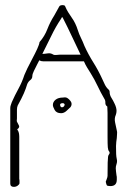

<svg xmlns="http://www.w3.org/2000/svg" viewBox="-20 -730 496 748"><path d="M211 -705Q214 -710 223.5 -710Q233 -710 234 -705Q239 -693 245.5 -682.5Q252 -672 259 -662Q267 -651 273 -638.5Q279 -626 283 -613Q288 -597 295.5 -582Q303 -567 309 -551Q324 -518 343.5 -487Q363 -456 378 -423Q383 -412 388.5 -400.5Q394 -389 404 -380Q407 -377 407 -373Q407 -360 414 -349Q421 -338 426 -327Q434 -311 434 -298Q434 -290 431 -282Q425 -269 428.5 -252.5Q432 -236 435 -222Q437 -216 436 -208Q435 -200 435 -192Q434 -187 433 -177Q432 -167 432 -161Q432 -141 432.5 -130Q433 -119 435 -110Q435 -109 435.5 -107Q436 -105 436 -103Q436 -96 433.5 -89Q431 -82 431 -74Q431 -73 432 -62Q433 -51 434 -46Q435 -43 435 -38.5Q435 -34 435 -30Q435 -5 410 -5Q398 -5 396 -8.5Q394 -12 392 -22Q392 -23 395.5 -31.5Q399 -40 399 -45Q399 -80 399.5 -96.5Q400 -113 401 -119.5Q402 -126 405 -129Q407 -131 407 -135Q407 -139 405 -140Q401 -145 400 -156Q399 -167 399 -198Q399 -229 399 -290Q399 -296 398.5 -302.5Q398 -309 398 -315Q390 -320 390.5 -329.5Q391 -339 386 -346Q372 -370 360 -395.5Q348 -421 333 -445Q326 -456 319 -467.5Q312 -479 307 -491H149Q140 -491 133 -495Q131 -491 124.5 -478.5Q118 -466 112 -453.5Q106 -441 106 -434Q106 -424 98 -418Q90 -412 86 -402Q81 -385 73 -366.5Q65 -348 49 -319Q46 -312 46 -302V-269Q46 -265 45.5 -262Q45 -259 46 -256Q49 -249 53.5 -241.5Q58 -234 47 -226Q52 -219 53.5 -212Q55 -205 55 -197V-33Q56 -30 56 -24.5Q56 -19 56 -16Q55 -11 48.5 -6.5Q42 -2 34 -2Q20 -2 20 -15V-309Q20 -315 22 -320.5Q24 -326 26 -332Q38 -359 52 -384.5Q66 -410 75 -438Q78 -446 86.5 -463.5Q95 -481 106 -501.5Q117 -522 125 -539.5Q133 -557 134 -566Q154 -589 164.5 -616.5Q175 -644 191 -669Q196 -678 201 -687Q206 -696 211 -705ZM226 -658Q223 -664 222 -663.5Q221 -663 218 -657Q197 -626 179.5 -589.5Q162 -553 145 -520Q153 -520 165.5 -522Q178 -524 188 -517Q192 -515 201 -516Q210 -517 213 -517H294Q292 -521 284 -538Q276 -555 265 -578Q254 -601 243.5 -623Q233 -645 226 -658ZM226 -350Q236 -352 242.5 -348Q249 -344 255 -336Q263 -325 255 -313Q248 -306 238.5 -297.5Q229 -289 218 -289Q200 -289 193 -301.5Q186 -314 186 -321Q186 -333 196.5 -341.5Q207 -350 226 -350ZM224 -328Q214 -328 214 -321Q214 -320 215.5 -316Q217 -312 221 -312Q228 -312 231 -319Q233 -321 231 -325Q227 -329 224 -328Z"/></svg>

Font: Sankofa Display
Style: Regular
Weight: 400
Designer: Batsirai Madzonga
Foundry: Batsirai Madzonga
Version: Version 1.000; ttfautohint (v1.8.4.7-5d5b)